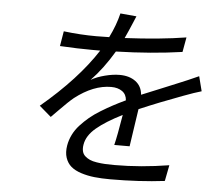

<svg xmlns="http://www.w3.org/2000/svg" viewBox="-55 -822 1065 921"><g transform="rotate(5 478.0 -361.5)"><path d="M587.4 -128.9H513.5Q524.5 -172.9 541.5 -275.9Q462.4 -236.2 418 -198.9Q373.6 -161.6 366.5 -117.9Q363.3 -99.4 366.7 -85.6Q370 -71.7 380.3 -62.5Q390.6 -53.3 403.8 -47.4Q416.9 -41.5 437.1 -38.4Q457.4 -35.2 477.1 -34.1Q496.8 -33 523.4 -33Q649.5 -33 785.2 -55L770.2 22Q648.4 36.9 508.9 36.9Q465.9 36.9 432 33.2Q398.1 29.5 367.7 19.7Q337.4 9.9 318.7 -6Q300.1 -22 291.5 -47.6Q283 -73.2 288.7 -106.9Q293.3 -133.9 305.9 -159.3Q318.5 -184.7 338.6 -206.5Q358.7 -228.3 381.2 -247.2Q403.8 -266 433.9 -284.4Q464.1 -302.9 490.4 -316.9Q516.7 -331 550.4 -346.9Q548.7 -375.4 527.9 -390.1Q507.1 -404.8 475.1 -404.8Q389.6 -404.8 300.8 -335.9Q286.6 -324.2 271.3 -309.5Q256 -294.7 232.2 -270.6Q208.5 -246.4 198.2 -236.2L141.3 -285.2Q314.6 -430.8 407 -573.9H367.2Q301.1 -573.9 212.7 -578.8L224.8 -650.9Q305.4 -641 382.1 -641Q422.2 -641 444.2 -642Q474.4 -702.8 487.9 -759.9L565.7 -752.8Q562.1 -744.7 553.8 -724.6Q545.5 -704.5 536.4 -683.9Q527.3 -663.4 518.5 -644.2Q689.3 -652.7 813.6 -672.9L800.8 -601.9Q653.4 -580.6 482.2 -576Q431.8 -491.1 373.2 -430Q401.6 -446.4 440 -456.1Q478.3 -465.9 510.3 -465.9Q557.2 -465.9 587.2 -443.5Q617.2 -421.2 620.7 -380Q655.2 -394.5 716.8 -419.4Q778.4 -444.2 805.4 -456Q830.6 -465.9 890.6 -492.9L908.7 -421.9Q876.8 -413 821 -392Q710.6 -351.2 614.3 -310Q611.5 -291.5 601.4 -223.4Q591.3 -155.2 587.4 -128.9Z"/></g></svg>

Font: Karasuma Gothic
Style: Italic
Weight: 400
Italic angle: -9.39999°
Designer: Rasmus Andersson / Ryoko Nishizuka
Foundry: Genbu
Version: Version 1.00